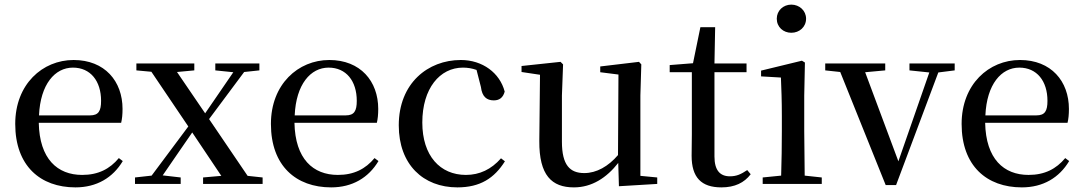

<svg xmlns="http://www.w3.org/2000/svg" viewBox="-20 -797 4695 832"><path d="M307 15C399 15 469 -27 512 -99L495 -112C456 -65 406 -39 336 -39C229 -39 151 -108 148 -265H505C509 -281 511 -301 511 -325C511 -445 434 -537 299 -537C164 -537 46 -432 46 -260C46 -78 155 15 307 15ZM149 -297C155 -432 218 -504 296 -504C372 -504 418 -446 418 -360C418 -316 407 -297 370 -297Z M913 -492 991 -484 928 -392 869 -306 747 -485 822 -492V-522H571V-492L636 -486L796 -249L637 -36L565 -28V0H763V-28L685 -37L753 -136L813 -223L939 -35L860 -28V0H1118V-28L1053 -35L886 -281L1038 -485L1104 -492V-522H913Z M1415 15C1507 15 1577 -27 1620 -99L1603 -112C1564 -65 1514 -39 1444 -39C1337 -39 1259 -108 1256 -265H1613C1617 -281 1619 -301 1619 -325C1619 -445 1542 -537 1407 -537C1272 -537 1154 -432 1154 -260C1154 -78 1263 15 1415 15ZM1257 -297C1263 -432 1326 -504 1404 -504C1480 -504 1526 -446 1526 -360C1526 -316 1515 -297 1478 -297Z M1962 15C2061 15 2122 -25 2168 -98L2151 -111C2109 -63 2058 -39 1999 -39C1887 -39 1810 -122 1810 -266C1810 -414 1886 -504 1986 -504C2006 -504 2025 -501 2045 -494L2064 -420C2069 -378 2089 -362 2120 -362C2144 -362 2160 -374 2167 -400C2146 -481 2071 -537 1977 -537C1834 -537 1708 -436 1708 -254C1708 -84 1814 15 1962 15Z M2662 10 2828 0V-28L2755 -35V-383L2759 -518L2749 -529L2581 -509V-484L2660 -474L2658 -125C2616 -76 2565 -47 2512 -47C2450 -47 2415 -81 2415 -183V-383L2420 -518L2409 -529L2240 -511V-485L2320 -473L2317 -186C2316 -37 2371 15 2467 15C2545 15 2609 -27 2659 -91Z M3106 15C3164 15 3205 -5 3233 -42L3218 -60C3191 -42 3172 -33 3143 -33C3100 -33 3076 -59 3076 -119V-484H3215V-522H3076L3079 -679H3015L2983 -523L2882 -515V-484H2978V-215C2978 -178 2977 -155 2977 -122C2977 -28 3019 15 3106 15Z M3409 -655C3444 -655 3473 -680 3473 -716C3473 -751 3444 -777 3409 -777C3374 -777 3346 -751 3346 -716C3346 -680 3374 -655 3409 -655ZM3364 0H3541V-28L3467 -36L3465 -230V-382L3468 -526L3455 -534L3278 -491V-466L3364 -461C3366 -411 3368 -362 3368 -294V-230C3368 -176 3367 -92 3365 -36L3285 -28V0Z M3921 -492 4007 -483 3873 -98 3729 -484 3816 -492V-522H3556V-492L3621 -485L3818 5H3863L4046 -483L4117 -492V-522H3921Z M4408 15C4500 15 4570 -27 4613 -99L4596 -112C4557 -65 4507 -39 4437 -39C4330 -39 4252 -108 4249 -265H4606C4610 -281 4612 -301 4612 -325C4612 -445 4535 -537 4400 -537C4265 -537 4147 -432 4147 -260C4147 -78 4256 15 4408 15ZM4250 -297C4256 -432 4319 -504 4397 -504C4473 -504 4519 -446 4519 -360C4519 -316 4508 -297 4471 -297Z"/></svg>

Font: Noto Serif TC Medium
Style: Regular
Weight: 500
Designer: Ryoko NISHIZUKA 西塚涼子 (kana & ideographs); Frank Grießhammer (Latin, Greek & Cyrillic); Wenlong ZHANG 张文龙 (bopomofo); San
Foundry: Adobe
Version: Version 2.001;hotconv 1.1.0;makeotfexe 2.6.0